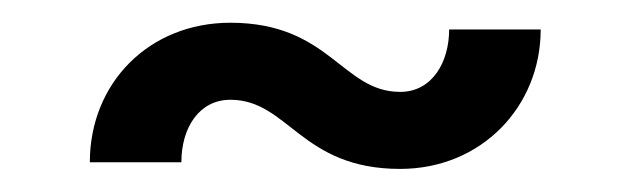

<svg xmlns="http://www.w3.org/2000/svg" viewBox="-20 -432 552 168"><path d="M373 -406.2C373 -377.9 358.4 -351.6 330.1 -351.6C279.3 -351.6 268.6 -412.1 181.6 -412.1C110.4 -412.1 58.6 -359.4 58.6 -290H138.7C138.7 -320.3 154.3 -344.7 181.6 -344.7C232.4 -344.7 243.2 -284.2 330.1 -284.2C401.4 -284.2 453.1 -338.9 453.1 -406.2Z"/></svg>

Font: Sen-gleads
Style: Regular
Weight: 400
Designer: Kosal Sen, Philatype
Foundry: Philatype
Version: Version 1.004; ttfautohint (v1.8.3)